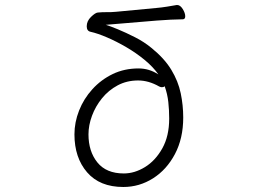

<svg xmlns="http://www.w3.org/2000/svg" viewBox="-20 -730 1040 766"><path d="M687 -710Q699 -710 709 -694Q719 -678 719 -665Q719 -653 709 -653Q690 -653 660.5 -651.5Q631 -650 606 -648L402 -631Q419 -626 450.5 -613Q482 -600 518.5 -581.5Q555 -563 584 -539Q636 -497 663.5 -451.5Q691 -406 701 -358Q711 -310 711 -261Q711 -178 678 -115.5Q645 -53 590.5 -18.5Q536 16 472 16Q378 16 327.5 -42.5Q277 -101 277 -194Q277 -242 295.5 -289Q314 -336 348.5 -374Q383 -412 429.5 -434.5Q476 -457 533 -457Q575 -457 612 -433Q591 -463 557 -491Q523 -519 483.5 -542Q444 -565 406.5 -581Q369 -597 342 -603Q326 -606 326 -625Q326 -646 343 -662.5Q360 -679 370 -680Q391 -682 406 -681.5Q421 -681 443 -683L602 -698Q625 -700 646.5 -703.5Q668 -707 685 -710ZM637 -386Q633 -382 626 -382Q621 -382 615 -385Q573 -409 531 -409Q486 -409 449.5 -389.5Q413 -370 387 -338Q361 -306 347 -268Q333 -230 333 -194Q333 -126 368.5 -82Q404 -38 474 -38Q517 -38 558.5 -63.5Q600 -89 627.5 -138Q655 -187 655 -257Q655 -291 651.5 -323Q648 -355 637 -386Z"/></svg>

Font: Moon Stars Kai HW Light
Style: Regular
Weight: 300
Designer: GuiWonder
Version: Version 1.101